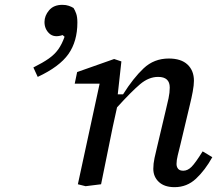

<svg xmlns="http://www.w3.org/2000/svg" viewBox="-20 -762 902 794"><path d="M238 -742Q253 -742 264.5 -738Q276 -734 284 -729Q290 -720 295 -706Q300 -692 300 -669Q300 -591 263 -538.5Q226 -486 136 -444L118 -483Q158 -503 182 -520Q206 -537 221 -558Q236 -579 247 -610L239 -617Q204 -605 184 -623.5Q164 -642 164 -671Q164 -697 183 -719.5Q202 -742 238 -742ZM702 12Q660 12 637 -9.5Q614 -31 614 -64Q614 -85 619 -108.5Q624 -132 630 -156L666 -308Q672 -332 677 -355.5Q682 -379 682 -400Q682 -444 634 -444Q595 -444 559 -413.5Q523 -383 464 -318L446 -236Q434 -177 422 -118Q410 -59 398 0L334 8L302 0L392 -416H289L299 -464L452 -518L482 -508L467 -372H489Q531 -439 574 -479.5Q617 -520 678 -520Q729 -520 755.5 -495Q782 -470 782 -428Q782 -410 777 -383Q772 -356 766 -332L726 -164Q720 -140 715 -119.5Q710 -99 710 -84Q710 -72 716.5 -64Q723 -56 738 -56Q756 -56 772 -72Q788 -88 818 -136L858 -112Q828 -58 790.5 -23Q753 12 702 12Z"/></svg>

Font: Source Serif 4 Caption
Style: Italic
Weight: 400
Italic angle: -12°
Designer: Frank Grießhammer
Foundry: Adobe Systems Incorporated
Version: Version 4.004;hotconv 1.0.117;makeotfexe 2.5.65602